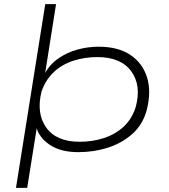

<svg xmlns="http://www.w3.org/2000/svg" viewBox="-20 -725 815 925"><path d="M57 180 198 -705H250L197 -369H195Q219 -414 260.5 -443Q302 -472 352.5 -486Q403 -500 455 -500Q549 -500 608 -460.5Q667 -421 688.5 -352Q710 -283 686 -191Q666 -122 615.5 -78Q565 -34 498 -13Q431 8 357 8Q272 8 219.5 -27.5Q167 -63 155 -114H158L111 180ZM364 -42Q426 -42 481 -60Q536 -78 576 -115Q616 -152 634 -210Q662 -314 612 -382Q562 -450 449 -450Q388 -450 333.5 -432.5Q279 -415 239.5 -378Q200 -341 180 -284Q154 -178 203 -110Q252 -42 364 -42Z"/></svg>

Font: Nunito Sans 7pt Expanded ExtraLight
Style: Italic
Weight: 250
Width: 7
Italic angle: -9°
Designer: Vernon Adams
Foundry: Vernon Adams
Version: Version 3.101;gftools[0.9.27]